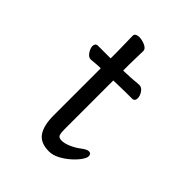

<svg xmlns="http://www.w3.org/2000/svg" viewBox="-189 -753 879 879"><g transform="rotate(45 250.0 -313.5)"><path d="M256 -420V-113Q256 -75 261.5 -66.5Q267 -58 284.5 -58Q302 -58 326.5 -68.5Q351 -79 372.5 -95.5Q394 -112 406 -112Q415 -112 418.5 -107Q422 -102 422 -95Q422 -84 409 -65.5Q396 -47 374.5 -28Q353 -9 327.5 4.5Q302 18 277 18Q222 18 199 -15.5Q176 -49 176 -114V-419Q156 -419 143.5 -417.5Q131 -416 116 -415H115Q100 -415 88.5 -432.5Q77 -450 77 -464Q77 -472 81 -477.5Q85 -483 95 -483H176V-526Q176 -535 175 -577Q174 -619 174 -628.5Q174 -638 184 -642Q191 -645 200 -645Q217 -645 236 -637Q258 -628 258 -612Q258 -604 257 -570Q256 -536 256 -524V-484Q302 -485 354 -490H355Q371 -490 382 -473.5Q393 -457 393 -442Q393 -422 375 -422H337Q309 -422 289 -421Q289 -421 256 -420Z"/></g></svg>

Font: Moon Stars Kai HW
Style: Bold
Weight: 700
Designer: GuiWonder
Version: Version 1.101